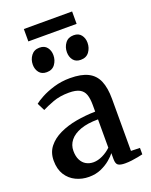

<svg xmlns="http://www.w3.org/2000/svg" viewBox="-166 -987 851 1084"><g transform="rotate(-20 260.0 -445.0)"><path d="M177 10.5Q135 10.5 99 -6.8Q63 -24 41.2 -58.2Q19.5 -92.5 19.5 -143.5Q19.5 -192 46.2 -226Q73 -260 118.2 -281.5Q163.5 -303 219.5 -313Q275.5 -323 334.5 -324V-363.5Q334.5 -402.5 325.8 -427Q317 -451.5 294.5 -463.5Q272 -475.5 231 -475.5Q176.5 -475.5 134.5 -459.8Q92.5 -444 67.5 -431L44.5 -476.5Q57.5 -488 89.8 -505.5Q122 -523 167.2 -536.8Q212.5 -550.5 265 -550.5Q332 -550.5 372.2 -530.2Q412.5 -510 430.5 -467.8Q448.5 -425.5 448.5 -359.5V-46.5L502 -45V-6.5Q491 -4 472.8 -0.2Q454.5 3.5 434 6Q413.5 8.5 394.5 8.5Q365.5 8.5 352.8 0Q340 -8.5 340 -37V-72.5Q329 -57.5 306 -38Q283 -18.5 250.5 -4Q218 10.5 177 10.5ZM229 -58.5Q255 -58.5 283.8 -72.2Q312.5 -86 334.5 -107.5V-277.5Q271 -277.5 228.5 -262Q186 -246.5 164.5 -219.5Q143 -192.5 143 -157.5Q143 -125 154.2 -102.8Q165.5 -80.5 185 -69.5Q204.5 -58.5 229 -58.5ZM154 -626.5Q124.5 -626.5 109.2 -646Q94 -665.5 94 -693Q94 -724 111.8 -747.5Q129.5 -771 161.5 -771H162.5Q192 -771 207 -751.5Q222 -732 222 -704.5Q222 -674 204.8 -650.2Q187.5 -626.5 154.5 -626.5ZM358.5 -626.5Q329 -626.5 314 -646Q299 -665.5 299 -693Q299 -724 316.5 -747.5Q334 -771 366.5 -771H367.5Q397 -771 412 -751.5Q427 -732 427 -704.5Q427 -674 409.8 -650.2Q392.5 -626.5 359.5 -626.5ZM405.5 -900V-825.5H115.5V-900Z"/></g></svg>

Font: Merriweather 60pt SemiBold
Style: Regular
Weight: 600
Version: Version 2.100